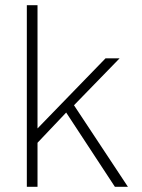

<svg xmlns="http://www.w3.org/2000/svg" viewBox="-20 -717 545 737"><path d="M234 -285 124 -169V0H83V-697H124V-224L385 -493H439L264 -313L471 0H421Z"/></svg>

Font: Hanken Grotesk ExtraLight
Style: Regular
Weight: 200
Designer: Alfredo Marco Pradil
Foundry: Hanken Design Co.
Version: Version 3.014